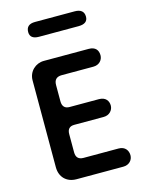

<svg xmlns="http://www.w3.org/2000/svg" viewBox="-126 -924 763 1001"><g transform="rotate(-15 256.0 -424.0)"><path d="M377 -768C410 -768 427 -781 427 -806C427 -834 410 -848 377 -848H163C131 -848 115 -834 115 -806C115 -781 131 -768 163 -768ZM413 0C445 0 464 -23 464 -48C464 -73 449 -98 413 -98H224C197 -98 184 -112 184 -139V-237C184 -264 197 -277 222 -277H381C413 -277 432 -301 432 -325C432 -350 417 -373 381 -373H222C197 -373 184 -387 184 -414V-502C184 -530 198 -544 226 -544H397C429 -544 448 -567 448 -592C448 -620 433 -640 397 -640H155C111 -640 72 -606 72 -557V-88C72 -35 107 0 160 0Z"/></g></svg>

Font: Dongle
Style: Regular
Weight: 400
Designer: Yanghee Ryu
Foundry: Yanghee Ryu
Version: Version 2.000